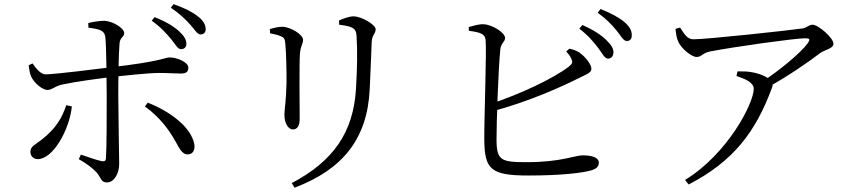

<svg xmlns="http://www.w3.org/2000/svg" viewBox="-20 -823 4040 899"><path d="M827.9 -592.7C842 -592.7 852.7 -601.8 852.7 -617.3C852.7 -637.3 842.1 -655.1 817.4 -677.6C792.8 -699.7 754.9 -723.2 703.6 -742.7L690.3 -726.1C733.3 -695.8 760.7 -664.5 782.1 -638.5C802.6 -613.7 811.9 -592.7 827.9 -592.7ZM481 31.2C515.2 31.2 538.1 -12.4 538.1 -55.2C538.1 -82.2 533.8 -299.8 533.8 -374.3C533.8 -445.7 535.1 -569.9 539.7 -619.5C541.5 -648.1 561.7 -649.6 561.7 -667.7C561.7 -691 509.9 -723.3 468.9 -725.7C447.3 -725.7 416.4 -720.9 393.2 -715.2L394.2 -693.3C446.8 -686.8 469.2 -680.2 473.1 -649.7C478 -608.2 479.4 -445.5 479.6 -375.9C479.9 -290.9 479.5 -127.8 476.1 -81.5C475.1 -67.7 466.9 -66.3 455.1 -68.7C429.9 -74.2 391.3 -87.9 358.8 -99.1L348.8 -77.9C380.9 -60.1 414.5 -35.6 432.7 -15.3C454.5 11.4 453.1 31.2 481 31.2ZM157.1 -78C228.3 -78 305.4 -215.4 316.5 -324.8L290.3 -330.5C271.3 -275 245.2 -222.9 173.5 -167.9C142 -143.4 122.4 -137.2 122.4 -112.2C122.4 -93.9 134.6 -78 157.1 -78ZM201.9 -401.8C224.8 -401.8 234 -419.5 274 -427.7C332.4 -440.3 433.5 -454.1 499.4 -461.9C570.2 -469.9 677 -481.4 724.6 -481.4C767.9 -481.4 796.8 -478.7 826.4 -478.7C851.7 -478.7 861.8 -485.8 861.8 -507.2C861.8 -530.4 811.4 -554.1 774.2 -554.1C751.1 -554.1 741.8 -536.1 497 -507.7C436.5 -500.5 244.7 -475.7 194 -474.9C172.1 -474.1 151 -499.4 132.4 -526L114.1 -517.3C116.6 -498.3 120.2 -475.1 126.6 -462.8C143 -431 180 -401.8 201.9 -401.8ZM858.8 -100C882.8 -100 894.6 -120.4 889.7 -148.8C873.6 -230.2 773.6 -302.3 672 -342.3L658.5 -324.5C729 -274.4 773.4 -211.4 799.5 -164.7C818.3 -132.9 830.7 -100 858.8 -100ZM919.7 -661.6C934.6 -662 943.3 -672.1 943.1 -686.6C942.6 -707.4 932.6 -726.2 906.3 -746.7C880.8 -766.7 843.3 -786 792.5 -803.5L780 -786.9C824.5 -756.6 848.7 -731.9 871.5 -706.9C893.4 -682.8 903.2 -661.4 919.7 -661.6Z M1346.2 34.3 1359.1 55.8C1584.7 -29.3 1700.1 -173.2 1711.1 -405.2C1714.3 -466.8 1718 -567.7 1720.4 -627.1C1721.6 -659.4 1738.9 -664.5 1738.9 -686.2C1738.9 -707 1673.4 -746.4 1634.9 -746.4C1616.8 -746.4 1588.5 -736.9 1567.2 -726.9L1568.2 -707.2C1594 -703.9 1616.8 -699.9 1628.2 -693.6C1646.4 -684 1648.4 -670.3 1649.6 -652.7C1654.2 -584.4 1652.3 -498.6 1646.9 -407.9C1634.6 -202.9 1541.1 -68.9 1346.2 34.3ZM1351.2 -217C1368.7 -217 1383.2 -228.9 1383.2 -266.8C1383.2 -307.8 1380.6 -527.9 1384.4 -571.1C1387.2 -607.8 1399 -617.7 1399 -636.6C1399 -662 1338.4 -697.7 1301.4 -697.7C1285.4 -697.7 1263.5 -693 1243.6 -686.9L1244.4 -667.1C1265 -662.9 1280.9 -659.6 1296.5 -652.7C1312.9 -645.9 1314.1 -637.7 1316.3 -614.1C1320 -577.5 1322.3 -479.3 1321.5 -433.1C1320 -351.3 1311.7 -311.7 1311.7 -285.1C1311.7 -248.3 1328.7 -217 1351.2 -217Z M2825.2 -548.7C2839.9 -547.1 2851.6 -559 2852.4 -575.7C2853.2 -595.5 2842.5 -612.5 2818.5 -636C2794 -659.9 2757 -683.8 2706.9 -706.1L2692.6 -688.6C2734.5 -657.2 2760.6 -624.7 2781 -598.3C2800.5 -572.9 2809.8 -550.3 2825.2 -548.7ZM2454.4 -1.2C2609.7 -1.2 2709.8 -13.6 2750.6 -25.9C2770.2 -32.2 2783.9 -41.5 2783.9 -61.6C2783.9 -84.9 2753.7 -95.6 2707.4 -95.6C2673 -95.6 2605.3 -63.7 2447.4 -63.7C2327 -63.7 2305.4 -70.6 2304.9 -168.5C2304.3 -239.3 2313.9 -514.7 2322.6 -591C2326.2 -622.6 2344.9 -626.7 2344.9 -645.6C2344.9 -669.3 2286.8 -707 2245.7 -709.4C2223.7 -711 2198.1 -702.6 2174.7 -696.5L2175.4 -678.8C2227.9 -671.7 2250.2 -665 2253.7 -637.1C2259 -590.8 2246.8 -261.5 2247.6 -172.4C2248.4 -31 2275.4 -1.2 2454.4 -1.2ZM2274.2 -335.6 2281.3 -300.6C2458.1 -347.6 2609.9 -417.3 2685.1 -454.6C2722.6 -474 2749.2 -481 2749.2 -500.3C2749.2 -521.5 2720.1 -558.3 2692.6 -577.1C2679.3 -586.1 2664.7 -591.1 2645.4 -595L2631.1 -581.7C2639.6 -572.9 2649.4 -561 2654.8 -548.3C2662.8 -531.6 2659.9 -523.8 2642.8 -510.6C2573 -457 2421.8 -384.2 2274.2 -335.6ZM2914.4 -630.9C2928.9 -630.9 2938.1 -639.8 2938.1 -656.7C2938.9 -678.3 2929.9 -696.7 2904.1 -719.4C2879.7 -740.4 2841.7 -761 2792 -780.8L2778.7 -763.5C2822.8 -731.1 2845 -706.5 2866.5 -680.5C2887.7 -654.7 2898.1 -631.7 2914.4 -630.9Z M3544 -437 3563.7 -408.1C3664.7 -461.8 3772.4 -537.6 3819.7 -574.1C3842.3 -590.8 3882.4 -594.6 3882.4 -618.2C3882.4 -646.1 3811.1 -707.3 3784.4 -707.3C3767.5 -707.3 3758 -692.6 3736.9 -689.8C3679.4 -681.1 3290.8 -639 3226.7 -639C3197.6 -639 3184.4 -663.6 3164.3 -694L3142.8 -687.7C3145.5 -665.4 3147.7 -644.4 3156.3 -626.6C3170.7 -596.2 3216.9 -556.3 3241.7 -556.3C3266.3 -556.3 3266.5 -574.1 3305.5 -582.2C3418.1 -603.8 3702 -643.8 3750.3 -643.8C3770.9 -643.8 3774.7 -639.6 3762.3 -620.9C3729.1 -575.3 3630.3 -493.1 3544 -437ZM3187.7 19.5 3204.4 40.8C3414.7 -67.5 3518.9 -207.1 3594.2 -410.9C3601.4 -430.9 3597.4 -438 3585.3 -449.2C3569.7 -464.6 3536.4 -479.1 3496.7 -485.5C3479 -488.6 3461.9 -488.9 3433.2 -488.8L3428.3 -467.4C3471.6 -452.3 3509.2 -437 3509.2 -406.6C3509.2 -339 3385.8 -101.1 3187.7 19.5Z"/></svg>

Font: Source Han Serif TW VF
Style: Regular
Weight: 250
Designer: Ryoko NISHIZUKA 西塚涼子 (kana & ideographs); Frank Grießhammer (Latin, Greek & Cyrillic); Wenlong ZHANG 张文龙 (bopomofo); San
Foundry: Adobe
Version: Version 2.002;hotconv 1.1.0;makeotfexe 2.6.0